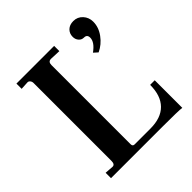

<svg xmlns="http://www.w3.org/2000/svg" viewBox="-172 -735 857 857"><g transform="rotate(-45 257.0 -306.0)"><path d="M492 3Q474 0 368 0H45V-34L86 -31Q101 -31 101 -53V-545Q101 -554 95.5 -560.5Q90 -567 82 -566L45 -564V-597H283V-564L234 -566H232Q214 -566 214 -545V-45Q214 -32 226 -32H326Q393 -32 428 -67.5Q463 -103 463 -171H492ZM403 -436 384 -453Q423 -481 423 -509Q423 -529 404 -529Q389 -529 379.5 -540Q370 -551 370 -567Q370 -588 384 -601.5Q398 -615 422 -615Q448 -615 465.5 -596Q483 -577 483 -550Q483 -515 460 -483.5Q437 -452 403 -436Z"/></g></svg>

Font: UnnaMedium
Style: Regular
Weight: 500
Designer: Jorge de Buen Unna
Foundry: Omnibus-Type
Version: Version 2.008;hotconv 1.0.109;makeotfexe 2.5.65596